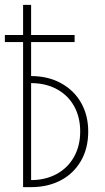

<svg xmlns="http://www.w3.org/2000/svg" viewBox="-20 -770 433 790"><path d="M343 -229Q343 -159 312.5 -107Q282 -55 229 -27.5Q176 0 108 0H75V-597H0V-626H75V-750H108V-626H287V-597H108V-457Q178 -457 231.5 -427.5Q285 -398 314 -346.5Q343 -295 343 -229ZM310 -229Q310 -288 285 -333Q260 -378 214 -403Q168 -428 108 -428V-29Q167 -29 213 -54Q259 -79 284.5 -124.5Q310 -170 310 -229Z"/></svg>

Font: Poiret One
Style: Regular
Weight: 400
Designer: Denis Masharov (denis.masharov@gmail.com), Cyreal (Charset Expansion)
Foundry: Denis Masharov
Version: Version 1.101